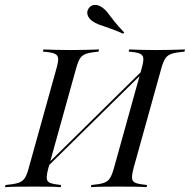

<svg xmlns="http://www.w3.org/2000/svg" viewBox="-39 -776 787 796"><path d="M337.9 0 339.5 -8.9Q374.2 -12.1 391.1 -17.7Q408.1 -23.4 416.9 -37.5Q425.8 -51.6 433.1 -78.2L548.4 -492.7Q556.5 -521 555.2 -534.7Q554 -548.4 539.9 -554Q525.8 -559.7 494.4 -562.1L496.8 -571Q516.1 -570.2 544.8 -569.4Q573.4 -568.5 608.1 -568.5Q645.2 -568.5 675.8 -569.4Q706.5 -570.2 728.2 -571L725.8 -562.1Q691.1 -558.9 673.4 -553.2Q655.6 -547.6 646.8 -534.3Q637.9 -521 629.8 -492.7L514.5 -78.2Q507.3 -50.8 508.5 -36.7Q509.7 -22.6 524.2 -17.3Q538.7 -12.1 571 -8.9L568.5 0Q549.2 -1.6 519.8 -2Q490.3 -2.4 454.8 -2.4Q418.5 -2.4 388.7 -2Q358.9 -1.6 337.9 0ZM-18.5 0 -16.1 -8.9Q18.5 -12.1 36.3 -17.7Q54 -23.4 63.3 -37.1Q72.6 -50.8 79.8 -78.2L195.2 -492.7Q203.2 -520.2 202 -534.3Q200.8 -548.4 185.9 -554Q171 -559.7 138.7 -562.1L141.1 -571Q160.5 -570.2 189.9 -569.4Q219.4 -568.5 254.8 -568.5Q291.1 -568.5 321 -569.4Q350.8 -570.2 371.8 -571L369.4 -562.1Q336.3 -558.9 319 -553.2Q301.6 -547.6 293.1 -534.3Q284.7 -521 276.6 -492.7L161.3 -78.2Q154 -50.8 154.8 -36.7Q155.6 -22.6 169.8 -17.3Q183.9 -12.1 214.5 -8.9L212.9 0Q193.5 -1.6 164.9 -2Q136.3 -2.4 101.6 -2.4Q64.5 -2.4 33.9 -2Q3.2 -1.6 -18.5 0ZM132.3 -59.7 133.1 -71.8 591.9 -523.4 591.1 -511.3ZM471.8 -636.3Q437.1 -651.6 412.9 -659.7Q388.7 -667.7 372.2 -673.8Q355.6 -679.8 343.5 -688.7Q327.4 -700.8 323.8 -715.3Q320.2 -729.8 329 -741.9Q337.9 -754.8 353.6 -755.6Q369.4 -756.5 385.5 -744.4Q398.4 -735.5 408.5 -721.8Q418.5 -708.1 433.9 -688.7Q449.2 -669.4 475.8 -641.1Z"/></svg>

Font: Playfair 144pt
Style: Italic
Weight: 400
Italic angle: -15.6°
Designer: Claus Eggers Sørensen
Foundry: Claus Eggers Sørensen
Version: Version 2.001;gftools[0.9.30]